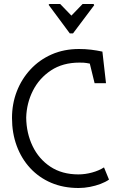

<svg xmlns="http://www.w3.org/2000/svg" viewBox="-20 -936 596 960"><path d="M227 -916H281L337 -858L393 -916H448L451 -910L345 -769H329L223 -912ZM373 4Q297 4 236 -22Q175 -48 131 -95.5Q87 -143 63.5 -207Q40 -271 40 -346Q40 -417 64 -479Q88 -541 132.5 -589Q177 -637 238.5 -664Q300 -691 375 -691Q407 -691 435.5 -687.5Q464 -684 492 -678L510 -520H453L429 -618Q422 -619 412 -621Q402 -623 377 -623Q294 -623 235 -584Q176 -545 144.5 -482.5Q113 -420 111 -348Q112 -270 143 -205.5Q174 -141 232 -102.5Q290 -64 372 -64Q406 -64 440.5 -73.5Q475 -83 500 -99L525 -38Q508 -26 483 -16.5Q458 -7 429.5 -1.5Q401 4 373 4Z"/></svg>

Font: Kreon Light Light
Style: Regular
Weight: 300
Version: Version 2.002